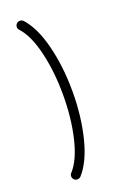

<svg xmlns="http://www.w3.org/2000/svg" viewBox="-110 -554 369 590"><g transform="rotate(-20 74.5 -259.5)"><path d="M84.4 -259.3Q84.4 -334.4 69.3 -398.7Q54.1 -463 25.9 -493.3Q21.9 -497.4 21.9 -503.3Q21.9 -509.6 26.3 -514.1Q30.7 -518.5 37 -518.5Q43.7 -518.5 48.5 -513.7Q80.7 -478.1 98 -408.9Q115.2 -339.6 115.2 -259.3Q115.2 -178.9 98 -109.6Q80.7 -40.4 48.5 -4.8Q43.7 0 37 0Q30.7 0 26.3 -4.4Q21.9 -8.9 21.9 -15.2Q21.9 -21.1 25.9 -25.2Q54.1 -55.9 69.3 -120Q84.4 -184.1 84.4 -259.3Z"/></g></svg>

Font: 26F Galaxy Hebrew Light
Style: Regular
Weight: 300
Designer: C₂₉H₂₅N₃O₅
Version: Version 1.000